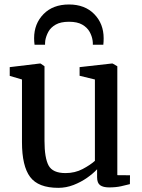

<svg xmlns="http://www.w3.org/2000/svg" viewBox="-20 -848 651 878"><path d="M479 9Q452 9 438 -1Q424 -11 424 -37.5V-74Q406 -54.5 378.2 -35Q350.5 -15.5 316.5 -2.2Q282.5 11 246.5 11Q155 11 117.8 -38.8Q80.5 -88.5 80.5 -198V-484.5L24.5 -501V-541L161.5 -557.5H165.5L183.5 -545V-204Q183.5 -126 202.2 -91.2Q221 -56.5 279.5 -56.5Q323 -56.5 358.2 -75.2Q393.5 -94 414 -112.5V-484.5L344 -501.5V-541L490.5 -557.5H495L516.5 -545V-47L574.5 -46.5L574 -6Q557 -1.5 533.2 3.8Q509.5 9 479 9ZM295.5 -827.5Q368 -827.5 411 -783.5Q454 -739.5 454 -673Q454 -657.5 452.5 -643.5H404.5Q405 -652.5 403.5 -662.5Q400.5 -683.5 389.5 -703Q378.5 -722.5 356 -735.5Q333.5 -748.5 295.5 -748.5Q257.5 -748.5 234.8 -735.5Q212 -722.5 201.2 -702.8Q190.5 -683 187 -662.5Q186.5 -657 186.2 -652.2Q186 -647.5 186 -643.5H138Q137 -650.5 136.5 -658.2Q136 -666 136 -673.5Q136 -739.5 179 -783.5Q222 -827.5 295.5 -827.5Z"/></svg>

Font: Merriweather Text
Style: Regular
Weight: 400
Designer: Eben Sorkin
Foundry: Eben Sorkin
Version: Version 2.100; ttfautohint (v1.7.19-72a1) -l 8 -r 50 -G 200 